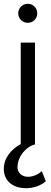

<svg xmlns="http://www.w3.org/2000/svg" viewBox="-47 -760 266 1010"><path d="M99 -640C127 -640 149 -662 149 -690C149 -718 127 -740 99 -740C71 -740 49 -718 49 -690C49 -662 71 -640 99 -640ZM-27 129C-27 189 18 230 90 230C129 230 170 216 194 193L173 140C153 159 125 170 100 170C66 170 45 146 45 121C45 59 95 10 135 0H137V-536H62V-2C12 25 -27 71 -27 129Z"/></svg>

Font: Mluvka
Style: Regular
Weight: 400
Designer: Modified by Jiří Krblich, Original typeface by Gumpita Rahayu
Foundry: Gumpita Rahayu & Jiří Krblich
Version: Version 2.000;Glyphs 3.1.1 (3134)